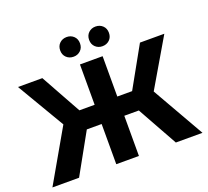

<svg xmlns="http://www.w3.org/2000/svg" viewBox="-147 -1083 1373 1266"><g transform="rotate(-20 539.5 -450.0)"><path d="M879 0 722 -282H620V0H461V-282H357L200 0H13L223 -366L26 -700H197L354 -417H461V-700H620V-417H724L882 -700H1053L857 -366L1066 0ZM440 -762Q410 -762 390 -781Q370 -800 370 -831Q370 -862 390 -881Q410 -900 440 -900Q469 -900 489 -881Q509 -862 509 -831Q509 -800 489 -781Q469 -762 440 -762ZM642 -762Q613 -762 593 -781Q573 -800 573 -831Q573 -862 593 -881Q613 -900 642 -900Q672 -900 692 -881Q712 -862 712 -831Q712 -800 692 -781Q672 -762 642 -762Z"/></g></svg>

Font: Montserrat
Style: Bold
Weight: 700
Designer: Julieta Ulanovsky
Foundry: Julieta Ulanovsky
Version: Version 9.000; ttfautohint (v1.8.4.7-5d5b)